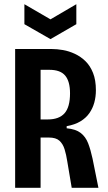

<svg xmlns="http://www.w3.org/2000/svg" viewBox="-20 -893 512 913"><path d="M52 0V-660H225Q251 -660 279.5 -655Q308 -650 336 -637Q364 -624 386.5 -602Q409 -580 422.5 -546Q436 -512 436 -464Q436 -433 428.5 -405.5Q421 -378 405 -355Q389 -332 362.5 -316Q336 -300 297 -293V-283Q340 -279 363.5 -261Q387 -243 399 -212Q411 -181 420 -139L448 0H321L300 -125Q295 -158 287 -183.5Q279 -209 262.5 -224Q246 -239 212 -239H173V0ZM173 -325H207Q261 -325 287 -354.5Q313 -384 313 -449Q313 -506 290 -533.5Q267 -561 215 -561H173ZM96 -873 220 -801 343 -873V-778L220 -707L96 -778Z"/></svg>

Font: Bricolage Grotesque 36pt Condensed SemiBold
Style: Regular
Weight: 600
Width: 3
Designer: Mathieu Triay
Foundry: Atelier Triay
Version: Version 1.001;gftools[0.9.33.dev8+g029e19f]